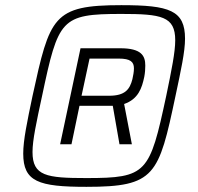

<svg xmlns="http://www.w3.org/2000/svg" viewBox="-20 -716 768 744"><path d="M315 8C581 8 595 -36 660 -344C681 -443 697 -515 697 -566C697 -676 637 -696 450 -696C185 -696 173 -651 106 -344C85 -244 70 -172 70 -121C70 -12 129 8 315 8ZM315 -26C160 -26 106 -34 106 -127C106 -173 121 -242 143 -344C206 -642 216 -662 450 -662C605 -662 659 -653 659 -560C659 -514 645 -445 624 -344C560 -45 549 -26 315 -26ZM292 -529 213 -157H257L288 -306H417L443 -157H491L461 -313C516 -332 530 -375 539 -418C542 -433 543 -449 543 -462C543 -500 528 -529 446 -529ZM403 -345H296L327 -489H440C486 -489 499 -476 499 -451C499 -437 496 -423 493 -409C483 -370 465 -345 403 -345Z"/></svg>

Font: Saira UNSAM Light Italic
Style: Regular
Weight: 300
Italic angle: -12°
Designer: Hector Gatti with collaboration of the Omnibus-Type team
Foundry: Omnibus-Type
Version: Version 0.072;PS 000.072;hotconv 1.0.88;makeotf.lib2.5.64775